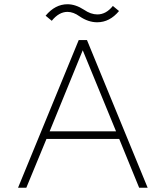

<svg xmlns="http://www.w3.org/2000/svg" viewBox="-20 -885 780 905"><path d="M351 -696H390L676 0H636L542 -230H199L104 0H65ZM214 -266H527L370 -648ZM541 -833Q497 -780 438 -780Q396 -780 355 -808Q326 -829 298 -829Q258 -829 224 -787L195 -811Q240 -865 298 -865Q336 -865 376 -839Q408 -817 439 -817Q480 -817 512 -857Z"/></svg>

Font: Major Mono Display
Style: Regular
Weight: 400
Designer: Emre Parlak
Foundry: Emre Parlak
Version: Version 2.000; ttfautohint (v1.8) -l 8 -r 50 -G 200 -x 14 -D